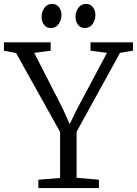

<svg xmlns="http://www.w3.org/2000/svg" viewBox="-29 -959 698 979"><path d="M277.5 -51.5V-286L53 -688.5L-9 -700.5V-743H229.5V-700.5L145.5 -689.5L290.5 -406L326.5 -326L365.5 -406L516.5 -689.5L432.5 -700.5V-743H649V-700.5L583 -689.5L361.5 -287V-52.5L475.5 -42.5V0H166.5V-42.5ZM229.5 -816Q208.5 -816 195.8 -832.5Q183 -849 183 -873.5Q183 -898 197.2 -918.5Q211.5 -939 236.5 -939H237.5Q259 -939 271.8 -922.5Q284.5 -906 284.5 -881.5Q284.5 -857 270.2 -836.5Q256 -816 230.5 -816ZM402.5 -816Q381.5 -816 368.8 -832.5Q356 -849 356 -873.5Q356 -898 370.2 -918.5Q384.5 -939 409.5 -939H410.5Q432 -939 444.8 -922.5Q457.5 -906 457.5 -881.5Q457.5 -857 443.2 -836.5Q429 -816 403.5 -816Z"/></svg>

Font: Merriweather 20pt Light
Style: Regular
Weight: 300
Version: Version 2.100